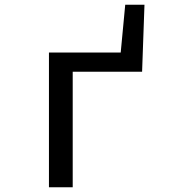

<svg xmlns="http://www.w3.org/2000/svg" viewBox="-20 -788 740 808"><path d="M507 -768 488 -567H186V0H286V-486H449H578L588 -768Z"/></svg>

Font: Kawkab Mono Light
Style: Bold
Weight: 400
Monospace: yes
Designer: Abdullah Arif
Foundry: Abdullah Arif
Version: Version 1.000;PS 000.500;hotconv 1.0.88;makeotf.lib2.5.64775